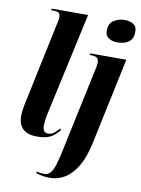

<svg xmlns="http://www.w3.org/2000/svg" viewBox="-106 -839 844 1150"><g transform="rotate(10 316.0 -264.5)"><path d="M158 10Q104 10 75 -16.5Q46 -43 46 -95Q46 -114 50 -140.5Q54 -167 64 -211L161 -672Q164 -684 166.5 -696.5Q169 -709 169 -717Q169 -730 162.5 -740Q156 -750 128 -750H113L115 -760H336L202 -148Q195 -118 192.5 -96Q190 -74 190 -62Q190 -19 222 -19Q244 -19 259 -31.5Q274 -44 290 -62L296 -53Q280 -34 263.5 -20Q247 -6 223 2Q199 10 158 10ZM534 -629Q505 -629 483.5 -643Q462 -657 462 -687Q462 -732 492 -750.5Q522 -769 558 -769Q587 -769 609.5 -756Q632 -743 632 -711Q632 -629 534 -629ZM281 240Q256 240 237.5 237Q219 234 194 226L197 216Q204 219 217.5 221Q231 223 241 223Q264 223 279 206.5Q294 190 305.5 152Q317 114 330 51L432 -429Q436 -447 439 -461.5Q442 -476 442 -488Q442 -509 432 -517.5Q422 -526 393 -526H386L389 -536H608L496 -7Q477 81 444 135.5Q411 190 369 215Q327 240 281 240Z"/></g></svg>

Font: Noto Serif Display ExtraCondensed ExtraBold
Style: Italic
Weight: 800
Width: 2
Italic angle: -12°
Designer: Monotype Design Team
Foundry: Monotype Imaging Inc.
Version: Version 2.009